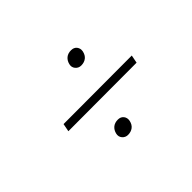

<svg xmlns="http://www.w3.org/2000/svg" viewBox="-84 -764 818 818"><g transform="rotate(-45 325.0 -354.5)"><path d="M373 -491Q357 -491 347 -503Q337 -515 341 -531Q345 -548 357 -558Q369 -568 388 -568Q405 -568 414 -556.5Q423 -545 420 -529Q416 -510 403.5 -500.5Q391 -491 373 -491ZM136 -332 143 -368 555 -369 548 -333ZM305 -141Q289 -141 279 -153Q269 -165 273 -181Q277 -198 289 -208Q301 -218 320 -218Q337 -218 346 -206.5Q355 -195 352 -179Q348 -160 335.5 -150.5Q323 -141 305 -141Z"/></g></svg>

Font: REM Thin
Style: Italic
Weight: 250
Italic angle: -11°
Designer: Octavio Pardo
Foundry: Ashler Design
Version: Version 1.005;gftools[0.9.28]